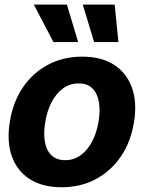

<svg xmlns="http://www.w3.org/2000/svg" viewBox="-20 -797 621 828"><path d="M245.7 10.5Q162.1 10.4 107.4 -25.2Q52.6 -60.8 30.6 -124.6Q8.5 -188.3 22.5 -273Q36.1 -357 78.6 -419.9Q121.1 -482.7 186.7 -517.7Q252.3 -552.7 334.8 -552.7Q417.9 -552.7 472.5 -517.1Q527.1 -481.5 549.5 -417.6Q571.8 -353.7 557.6 -268.8Q544.1 -185.2 501.4 -122.3Q458.7 -59.5 393.3 -24.6Q327.9 10.4 245.7 10.5ZM260.7 -106.2Q299 -106.4 328.6 -128.2Q358.2 -150 377.8 -187.8Q397.5 -225.7 405.1 -273.6Q413 -320.9 406.3 -357.9Q399.7 -394.8 378.2 -416.1Q356.7 -437.4 319.3 -437.1Q281.2 -437.4 251.4 -415.4Q221.6 -393.5 202.1 -355.5Q182.6 -317.6 175 -269.3Q167.1 -222.6 173.5 -185.6Q179.9 -148.6 201.6 -127.5Q223.3 -106.4 260.7 -106.2ZM210.4 -615.6 126 -777.1H268.6L317 -615.6ZM385.9 -615.6 336.9 -777.1H474.4L490.8 -615.6Z"/></svg>

Font: Inter Tight
Style: Italic
Weight: 400
Italic angle: -9.39999°
Designer: Rasmus Andersson
Foundry: rsms
Version: Version 3.002